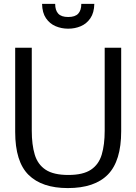

<svg xmlns="http://www.w3.org/2000/svg" viewBox="-20 -962 706 994"><path d="M331.1 11.7Q197.3 11.7 127.9 -56.6Q58.6 -125 58.6 -279.3V-714.8H144.5V-285.2Q144.5 -212.9 159.9 -161.6Q175.3 -110.4 216.3 -83.3Q257.3 -56.2 334 -56.2Q410.2 -56.2 450.9 -83.5Q491.7 -110.8 506.8 -162.1Q522 -213.4 522 -285.2V-714.8H607.4V-282.7Q607.4 -128.9 538.8 -58.6Q470.2 11.7 331.1 11.7ZM333 -813.5Q298.3 -813.5 267.8 -826.4Q237.3 -839.4 218 -867.7Q198.7 -896 197.8 -941.9H265.6Q265.6 -908.7 281.5 -891.4Q297.4 -874 333 -874Q369.1 -874 385 -891.4Q400.9 -908.7 400.9 -941.9H468.3Q467.3 -896 448 -867.7Q428.7 -839.4 398.4 -826.4Q368.2 -813.5 333 -813.5Z"/></svg>

Font: Pontano Sans
Style: Regular
Weight: 400
Designer: Vernon Adams
Foundry: Vernon Adams
Version: Version 2.001